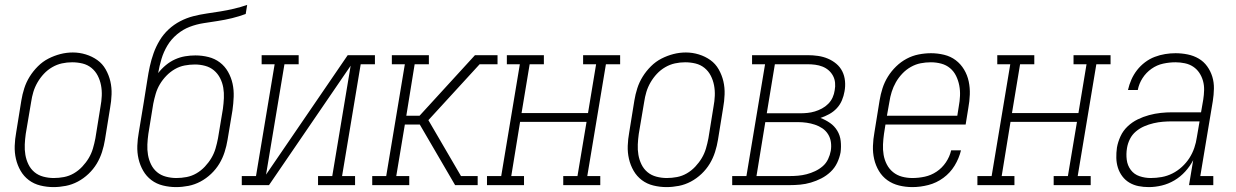

<svg xmlns="http://www.w3.org/2000/svg" viewBox="-20 -755 5040 783"><path d="M198 8Q171 8 144.5 1.5Q118 -5 97.5 -20.5Q77 -36 64 -58.5Q51 -81 45 -107Q39 -133 40 -160.5Q41 -188 46 -215L67 -345Q71 -370 79 -395Q87 -420 101 -442.5Q115 -465 134.5 -484.5Q154 -504 177.5 -516Q201 -528 226 -534.5Q251 -541 277 -541Q304 -541 330 -533Q356 -525 377 -510Q398 -495 411 -472Q424 -449 430 -423.5Q436 -398 435 -370Q434 -342 429 -315L408 -185Q404 -160 396 -135Q388 -110 374.5 -87.5Q361 -65 341 -46Q321 -27 297.5 -14.5Q274 -2 248.5 3Q223 8 198 8ZM199 -29Q220 -29 241 -33Q262 -37 281 -48Q300 -59 315.5 -75.5Q331 -92 342 -110.5Q353 -129 359 -149.5Q365 -170 369 -191L390 -321Q394 -342 395 -364Q396 -386 392 -407Q388 -428 378.5 -446.5Q369 -465 353 -478Q337 -491 316.5 -496Q296 -501 274 -501Q253 -501 232.5 -496.5Q212 -492 193 -481Q174 -470 159 -454Q144 -438 133 -419Q122 -400 116 -380Q110 -360 107 -339L85 -209Q82 -188 81 -166Q80 -144 83.5 -123.5Q87 -103 96 -84.5Q105 -66 120.5 -53Q136 -40 157 -34.5Q178 -29 199 -29Z M698 8Q671 8 644.5 1.5Q618 -5 597.5 -20.5Q577 -36 564 -58.5Q551 -81 545 -107Q539 -133 540 -160.5Q541 -188 546 -215L566 -336Q570 -360 573.5 -383Q577 -406 581 -430Q585 -457 591 -484.5Q597 -512 606.5 -538.5Q616 -565 631 -590Q646 -615 667.5 -635Q689 -655 715 -668.5Q741 -682 768.5 -689Q796 -696 823.5 -700Q851 -704 879 -708.5Q907 -713 934.5 -719.5Q962 -726 988 -735L982 -698Q955 -688 926.5 -681Q898 -674 868.5 -669.5Q839 -665 810 -660.5Q781 -656 753.5 -645.5Q726 -635 702 -615Q678 -595 662.5 -569Q647 -543 638.5 -514.5Q630 -486 625 -457Q639 -475 656.5 -489.5Q674 -504 694 -513Q714 -522 735 -525.5Q756 -529 777 -529Q804 -529 830 -522.5Q856 -516 876.5 -500.5Q897 -485 910 -462Q923 -439 928.5 -413.5Q934 -388 933 -360.5Q932 -333 928 -305L908 -185Q904 -160 896 -135Q888 -110 874.5 -87.5Q861 -65 841 -46Q821 -27 797.5 -14.5Q774 -2 748.5 3Q723 8 698 8ZM699 -29Q720 -29 741 -33Q762 -37 781 -48Q800 -59 815.5 -75.5Q831 -92 842 -110.5Q853 -129 859 -149.5Q865 -170 869 -191L889 -311Q892 -333 893 -355Q894 -377 890.5 -397.5Q887 -418 877.5 -436.5Q868 -455 852.5 -468Q837 -481 816.5 -486.5Q796 -492 775 -492Q754 -492 733 -488Q712 -484 693 -473Q674 -462 658.5 -446Q643 -430 632 -411.5Q621 -393 615 -372.5Q609 -352 605 -332L585 -209Q582 -188 581 -166Q580 -144 583.5 -123.5Q587 -103 596 -84.5Q605 -66 620.5 -53Q636 -40 657 -34.5Q678 -29 699 -29Z M966 0V-37H1024L1100 -493H1047V-530H1198V-493H1140L1065 -43L1398 -530H1509V-493H1451L1375 -37H1428V0H1277V-37H1335L1410 -487L1077 0Z M1498 0V-37H1555L1631 -493H1578V-530H1729V-493H1671L1637 -283H1691L1917 -530H2009V-493H1936L1727 -265L1860 -37H1928V0H1836L1692 -247H1631L1596 -37H1649V0Z M1966 0V-37H2024L2100 -493H2047V-530H2198V-493H2140L2107 -294H2378L2411 -493H2358V-530H2509V-493H2451L2375 -37H2428V0H2277V-37H2335L2372 -258H2101L2065 -37H2117V0Z M2698 8Q2671 8 2644.5 1.5Q2618 -5 2597.5 -20.5Q2577 -36 2564 -58.5Q2551 -81 2545 -107Q2539 -133 2540 -160.5Q2541 -188 2546 -215L2567 -345Q2571 -370 2579 -395Q2587 -420 2601 -442.5Q2615 -465 2634.5 -484.5Q2654 -504 2677.5 -516Q2701 -528 2726 -534.5Q2751 -541 2777 -541Q2804 -541 2830 -533Q2856 -525 2877 -510Q2898 -495 2911 -472Q2924 -449 2930 -423.5Q2936 -398 2935 -370Q2934 -342 2929 -315L2908 -185Q2904 -160 2896 -135Q2888 -110 2874.5 -87.5Q2861 -65 2841 -46Q2821 -27 2797.5 -14.5Q2774 -2 2748.5 3Q2723 8 2698 8ZM2699 -29Q2720 -29 2741 -33Q2762 -37 2781 -48Q2800 -59 2815.5 -75.5Q2831 -92 2842 -110.5Q2853 -129 2859 -149.5Q2865 -170 2869 -191L2890 -321Q2894 -342 2895 -364Q2896 -386 2892 -407Q2888 -428 2878.5 -446.5Q2869 -465 2853 -478Q2837 -491 2816.5 -496Q2796 -501 2774 -501Q2753 -501 2732.5 -496.5Q2712 -492 2693 -481Q2674 -470 2659 -454Q2644 -438 2633 -419Q2622 -400 2616 -380Q2610 -360 2607 -339L2585 -209Q2582 -188 2581 -166Q2580 -144 2583.5 -123.5Q2587 -103 2596 -84.5Q2605 -66 2620.5 -53Q2636 -40 2657 -34.5Q2678 -29 2699 -29Z M2966 0V-37H3024L3100 -493H3047V-530H3274Q3295 -530 3316 -527Q3337 -524 3356 -516Q3375 -508 3390.5 -495Q3406 -482 3415 -464Q3424 -446 3426 -424.5Q3428 -403 3424 -382Q3421 -364 3413.5 -346Q3406 -328 3392.5 -313.5Q3379 -299 3361.5 -289.5Q3344 -280 3326 -274Q3347 -266 3365 -253.5Q3383 -241 3394.5 -222Q3406 -203 3408.5 -180Q3411 -157 3408 -134Q3404 -112 3394 -91Q3384 -70 3367 -54Q3350 -38 3329.5 -27.5Q3309 -17 3287 -10.5Q3265 -4 3243 -2Q3221 0 3199 0ZM3107 -293H3243Q3258 -293 3273 -294.5Q3288 -296 3303 -300.5Q3318 -305 3332 -312.5Q3346 -320 3357.5 -331.5Q3369 -343 3375.5 -357.5Q3382 -372 3384 -387Q3387 -402 3385.5 -417.5Q3384 -433 3377 -446Q3370 -459 3359 -468.5Q3348 -478 3334 -483.5Q3320 -489 3304.5 -491Q3289 -493 3274 -493H3140ZM3065 -37H3199Q3217 -37 3234.5 -38.5Q3252 -40 3269.5 -44.5Q3287 -49 3304 -57Q3321 -65 3335 -77Q3349 -89 3357 -106Q3365 -123 3368 -140Q3371 -158 3368.5 -175.5Q3366 -193 3357 -207.5Q3348 -222 3334 -231.5Q3320 -241 3303.5 -246.5Q3287 -252 3269.5 -254.5Q3252 -257 3234 -257H3101Z M3701 8Q3673 8 3646.5 1.5Q3620 -5 3599 -20Q3578 -35 3564.5 -57.5Q3551 -80 3545 -106Q3539 -132 3540 -160Q3541 -188 3546 -215L3567 -345Q3571 -370 3579 -395Q3587 -420 3601 -442.5Q3615 -465 3634.5 -484Q3654 -503 3677.5 -515.5Q3701 -528 3726.5 -533Q3752 -538 3777 -538Q3804 -538 3830.5 -531.5Q3857 -525 3877.5 -509.5Q3898 -494 3911.5 -471.5Q3925 -449 3930.5 -423Q3936 -397 3935 -369.5Q3934 -342 3929 -315L3918 -247H3591L3585 -209Q3582 -188 3581 -166Q3580 -144 3583.5 -123.5Q3587 -103 3596.5 -84.5Q3606 -66 3622 -53Q3638 -40 3658.5 -34.5Q3679 -29 3701 -29Q3726 -29 3751.5 -34.5Q3777 -40 3799.5 -55Q3822 -70 3837.5 -93Q3853 -116 3859 -142H3899Q3891 -109 3873 -79.5Q3855 -50 3827 -29.5Q3799 -9 3766 -0.5Q3733 8 3701 8ZM3884 -283 3890 -321Q3894 -342 3895 -364Q3896 -386 3892 -406.5Q3888 -427 3879 -445.5Q3870 -464 3854.5 -477Q3839 -490 3818.5 -495.5Q3798 -501 3776 -501Q3755 -501 3734.5 -497Q3714 -493 3694.5 -482Q3675 -471 3659.5 -454.5Q3644 -438 3633.5 -419.5Q3623 -401 3616.5 -380.5Q3610 -360 3607 -339L3597 -283Z M3966 0V-37H4024L4100 -493H4047V-530H4198V-493H4140L4107 -294H4378L4411 -493H4358V-530H4509V-493H4451L4375 -37H4428V0H4277V-37H4335L4372 -258H4101L4065 -37H4117V0Z M4665 8Q4643 8 4623 4Q4603 0 4586 -10Q4569 -20 4557 -36Q4545 -52 4539 -71Q4533 -90 4532.5 -111Q4532 -132 4535 -153Q4539 -176 4549.5 -199Q4560 -222 4578.5 -239.5Q4597 -257 4619.5 -268Q4642 -279 4666 -285.5Q4690 -292 4713.5 -294.5Q4737 -297 4760 -297H4878L4887 -349Q4890 -368 4890.5 -387.5Q4891 -407 4886 -425Q4881 -443 4871 -458Q4861 -473 4846 -483Q4831 -493 4812 -497Q4793 -501 4774 -501Q4749 -501 4723.5 -495.5Q4698 -490 4676 -474.5Q4654 -459 4639.5 -436.5Q4625 -414 4620 -388H4580Q4585 -410 4594 -430.5Q4603 -451 4617 -469Q4631 -487 4649.5 -501Q4668 -515 4689 -523Q4710 -531 4731.5 -534.5Q4753 -538 4774 -538Q4799 -538 4823.5 -533Q4848 -528 4868.5 -516Q4889 -504 4903 -484.5Q4917 -465 4924 -442Q4931 -419 4930.5 -393.5Q4930 -368 4926 -343L4875 -37H4928V0H4829L4846 -102Q4833 -77 4813.5 -55.5Q4794 -34 4769.5 -19.5Q4745 -5 4718 1.5Q4691 8 4665 8ZM4673 -29Q4695 -29 4717.5 -33Q4740 -37 4761 -47.5Q4782 -58 4800 -74.5Q4818 -91 4830.5 -110.5Q4843 -130 4850.5 -152Q4858 -174 4861 -196L4872 -260H4760Q4741 -260 4722.5 -258.5Q4704 -257 4684.5 -252.5Q4665 -248 4646.5 -240Q4628 -232 4612.5 -219Q4597 -206 4588 -188Q4579 -170 4576 -151Q4572 -127 4575 -103.5Q4578 -80 4591.5 -62Q4605 -44 4627 -36.5Q4649 -29 4673 -29Z"/></svg>

Font: Iosevka Curly Slab XLtObl
Style: Regular
Weight: 200
Italic angle: -9°
Monospace: yes
Designer: Belleve Invis
Foundry: Belleve Invis
Version: Version 11.1.0; ttfautohint (v1.8.3)